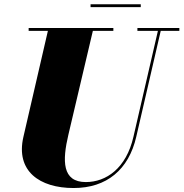

<svg xmlns="http://www.w3.org/2000/svg" viewBox="-20 -884 878 918"><path d="M413 -863.5V-850H653V-863.5ZM117 -750V-736.5H209L92 -230C54 -66 169 15 332 15C490 15 595.5 -73 631.5 -230L748.5 -736.5H837.5V-750H637V-736.5H735L618 -230C583.5 -79.5 488 -13.5 390.5 -13.5C276.5 -13.5 277.5 -115 307 -240L424 -736.5H522V-750Z"/></svg>

Font: Bodoni* 16pt Fatface
Style: Italic
Weight: 900
Italic angle: -13°
Version: Version 2.3